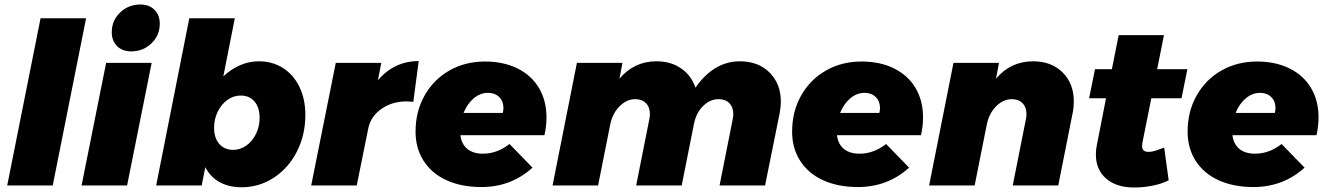

<svg xmlns="http://www.w3.org/2000/svg" viewBox="-20 -823 5890 852"><path d="M362 -742 214 0H12L160 -742Z M689 -718Q689 -666 652 -630.5Q615 -595 562 -595Q523 -595 499.5 -618.5Q476 -642 476 -680Q476 -732 513 -767.5Q550 -803 603 -803Q642 -803 665.5 -779.5Q689 -756 689 -718ZM653 -544 544 0H342L451 -544Z M1335 -313Q1335 -224 1297.5 -150.5Q1260 -77 1195 -34.5Q1130 8 1052 8Q996 8 955 -14.5Q914 -37 891 -81L875 0H673L820 -742H1022L971 -484Q1005 -516 1045 -533.5Q1085 -551 1129 -551Q1189 -551 1236 -521Q1283 -491 1309 -437Q1335 -383 1335 -313ZM930 -256Q930 -211 953 -184.5Q976 -158 1015 -158Q1046 -158 1073 -177Q1100 -196 1116 -229Q1132 -262 1132 -300Q1132 -346 1109.5 -372.5Q1087 -399 1048 -399Q1016 -399 989 -379.5Q962 -360 946 -327Q930 -294 930 -256Z M1838 -552 1814 -371Q1794 -373 1784 -373Q1719 -373 1671.5 -339Q1624 -305 1614 -252L1563 0H1361L1470 -544H1672L1657 -467Q1730 -552 1838 -552Z M2405 -302Q2405 -264 2396 -223H2023Q2028 -183 2054 -162Q2080 -141 2123 -141Q2186 -141 2241 -184L2343 -79Q2248 7 2116 7Q2028 7 1962 -23Q1896 -53 1860 -109Q1824 -165 1824 -239Q1824 -328 1864 -399Q1904 -470 1974 -510Q2044 -550 2132 -550Q2215 -550 2277 -519Q2339 -488 2372 -432Q2405 -376 2405 -302ZM2214 -344Q2214 -374 2195 -392.5Q2176 -411 2145 -411Q2111 -411 2082 -386.5Q2053 -362 2037 -322H2211Q2214 -334 2214 -344Z M3445 -372Q3445 -350 3440 -322L3375 0H3173L3231 -292Q3234 -306 3234 -316Q3234 -347 3216.5 -365Q3199 -383 3169 -383Q3130 -383 3099 -351.5Q3068 -320 3059 -271L3005 0H2803L2861 -292Q2864 -306 2864 -316Q2864 -347 2846.5 -365Q2829 -383 2799 -383Q2761 -383 2729.5 -351.5Q2698 -320 2688 -271L2634 0H2432L2540 -544H2742L2729 -474Q2794 -551 2893 -551Q2957 -551 3002.5 -519.5Q3048 -488 3066 -434Q3148 -551 3263 -551Q3345 -551 3395 -501Q3445 -451 3445 -372Z M4076 -302Q4076 -264 4067 -223H3694Q3699 -183 3725 -162Q3751 -141 3794 -141Q3857 -141 3912 -184L4014 -79Q3919 7 3787 7Q3699 7 3633 -23Q3567 -53 3531 -109Q3495 -165 3495 -239Q3495 -328 3535 -399Q3575 -470 3645 -510Q3715 -550 3803 -550Q3886 -550 3948 -519Q4010 -488 4043 -432Q4076 -376 4076 -302ZM3885 -344Q3885 -374 3866 -392.5Q3847 -411 3816 -411Q3782 -411 3753 -386.5Q3724 -362 3708 -322H3882Q3885 -334 3885 -344Z M4745 -373Q4745 -345 4740 -322L4676 0H4474L4532 -292Q4535 -306 4535 -316Q4535 -347 4517.5 -365Q4500 -383 4470 -383Q4432 -383 4400.5 -351.5Q4369 -320 4359 -271L4305 0H4103L4211 -544H4413L4400 -474Q4465 -551 4564 -551Q4646 -551 4695.5 -501.5Q4745 -452 4745 -373Z M5050 -193Q5048 -179 5048 -175Q5048 -161 5055.5 -155Q5063 -149 5077 -149Q5091 -149 5106.5 -154Q5122 -159 5146 -168L5166 -23Q5135 -7 5094 1Q5053 9 5013 9Q4934 9 4888.5 -30.5Q4843 -70 4843 -137Q4843 -159 4847 -178L4888 -387H4813L4839 -516H4914L4944 -667H5145L5115 -516H5249L5223 -387H5089Z M5831 -302Q5831 -264 5822 -223H5449Q5454 -183 5480 -162Q5506 -141 5549 -141Q5612 -141 5667 -184L5769 -79Q5674 7 5542 7Q5454 7 5388 -23Q5322 -53 5286 -109Q5250 -165 5250 -239Q5250 -328 5290 -399Q5330 -470 5400 -510Q5470 -550 5558 -550Q5641 -550 5703 -519Q5765 -488 5798 -432Q5831 -376 5831 -302ZM5640 -344Q5640 -374 5621 -392.5Q5602 -411 5571 -411Q5537 -411 5508 -386.5Q5479 -362 5463 -322H5637Q5640 -334 5640 -344Z"/></svg>

Font: TypoPRO Montserrat
Style: Italic
Weight: 800
Italic angle: -11.3°
Designer: Julieta Ulanovsky
Foundry: Julieta Ulanovsky
Version: Version 6.001